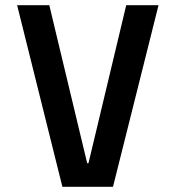

<svg xmlns="http://www.w3.org/2000/svg" viewBox="-20 -720 690 740"><path d="M220.5 0 46 -700H170L316 -91H321L466.5 -700H591L415.5 0Z"/></svg>

Font: Trispace Thin Medium
Style: Regular
Weight: 500
Version: Version 1.210